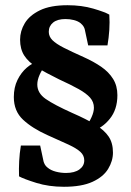

<svg xmlns="http://www.w3.org/2000/svg" viewBox="-20 -603 503 736"><path d="M225 113Q167 113 119 98Q71 83 53 73Q52 44 53.5 14.5Q55 -15 60 -45H134L147 16Q148 20 151.5 27Q155 34 163 40Q175 50 194 55Q213 60 233 60Q266 60 284.5 46.5Q303 33 303 12Q303 -7 288.5 -20.5Q274 -34 243 -48.5Q212 -63 162 -85Q104 -111 68.5 -144Q33 -177 33 -231Q33 -268 47 -296.5Q61 -325 82.5 -343.5Q104 -362 126 -367L151 -348Q140 -335 131.5 -315.5Q123 -296 123 -279Q123 -246 155.5 -223.5Q188 -201 257 -170Q312 -146 346 -125Q380 -104 396.5 -79.5Q413 -55 413 -18Q413 14 394.5 44.5Q376 75 334.5 94Q293 113 225 113ZM336 -103 311 -122Q322 -134 331 -154Q340 -174 340 -190Q340 -212 325.5 -228.5Q311 -245 281.5 -261.5Q252 -278 206 -299Q155 -324 122 -344.5Q89 -365 73 -390Q57 -415 57 -451Q57 -484 75 -514Q93 -544 133 -563.5Q173 -583 239 -583Q293 -583 337.5 -570Q382 -557 399 -547Q401 -518 399 -488Q397 -458 392 -429H318L305 -490Q304 -495 300.5 -501Q297 -507 289 -514Q279 -522 263.5 -526Q248 -530 231 -530Q200 -530 183.5 -516.5Q167 -503 167 -481Q167 -463 181 -449Q195 -435 224.5 -420Q254 -405 301 -384Q339 -367 368 -347Q397 -327 413.5 -300.5Q430 -274 430 -238Q430 -183 400.5 -147Q371 -111 336 -103Z"/></svg>

Font: Yrsa
Style: Regular
Weight: 400
Designer: Anna Giedrys (Yrsa+Rasa design), David Brezina (Yrsa art-direction, Rasa art-direction, design)
Foundry: Rosetta Type Foundry
Version: Version 2.004